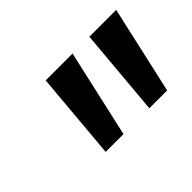

<svg xmlns="http://www.w3.org/2000/svg" viewBox="-59 -911 541 541"><g transform="rotate(-45 211.5 -641.0)"><path d="M119 -510 142 -772H249L190 -510ZM293 -510 316 -772H423L364 -510Z"/></g></svg>

Font: Bitter Thin SemiBold
Style: Italic
Weight: 600
Italic angle: -9°
Version: Version 2.002